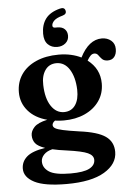

<svg xmlns="http://www.w3.org/2000/svg" viewBox="-64 -791 741 1086"><g transform="rotate(-5 306.5 -248.5)"><path d="M365.5 -42Q470.5 -28.5 514.8 2.8Q559 34 559 91Q559 160 485 204.2Q411 248.5 270 248.5Q145 248.5 87.5 218.8Q30 189 30 141Q30 101 61 73.5Q92 46 166 34.5Q125 20.5 110.8 1.8Q96.5 -17 96.5 -43Q96.5 -67 117.2 -89.2Q138 -111.5 192 -123Q122.5 -141.5 84 -186.5Q45.5 -231.5 45.5 -291.5Q45.5 -349 75.2 -392.5Q105 -436 159.8 -460.2Q214.5 -484.5 288 -484.5Q325.5 -484.5 357.5 -477.2Q389.5 -470 415.5 -457Q465 -554.5 539 -554.5Q570 -554.5 591.5 -536.8Q613 -519 613 -488Q613 -460.5 600 -444Q587 -427.5 563 -427.5Q541 -427.5 530 -439Q519 -450.5 511.2 -461.8Q503.5 -473 489.5 -473Q477.5 -473 468 -463.5Q458.5 -454 448.5 -436.5Q517 -384.5 517 -301Q517 -244.5 487.2 -201.8Q457.5 -159 405 -135Q352.5 -111 285 -111Q259 -111 235 -114.5Q219.5 -103 219.5 -90.5Q219.5 -79.5 231.5 -72Q243.5 -64.5 275 -57.5Q306.5 -50.5 365.5 -42ZM270.5 -437.5Q229 -437 206.8 -404.5Q184.5 -372 186.5 -321Q188.5 -245 217.2 -201.5Q246 -158 291 -158Q333 -158.5 355 -190.8Q377 -223 375.5 -278Q373 -349.5 345.2 -393.5Q317.5 -437.5 270.5 -437.5ZM141 109.5Q141 145.5 175.2 168.2Q209.5 191 297.5 191Q371.5 191 404.2 173.8Q437 156.5 437 126Q437 100.5 405.2 86Q373.5 71.5 286.5 59.5Q239.5 53.5 206 45.5Q174.5 53 157.8 70.8Q141 88.5 141 109.5ZM294 -638.5Q322 -638.5 336.2 -624Q350.5 -609.5 350.5 -586.5Q350.5 -560.5 331.5 -544.5Q312.5 -528.5 284.5 -528.5Q252.5 -528.5 231.8 -548.8Q211 -569 211 -610Q211 -660.5 236.2 -694.5Q261.5 -728.5 317.5 -743Q344 -750.5 349 -729Q354 -709.5 330 -702.5Q295 -693 281 -679.2Q267 -665.5 267 -651Q267 -638.5 282 -638.5Z"/></g></svg>

Font: Fraunces 9pt S050 SemiBold
Style: Regular
Weight: 600
Version: Version 1.000; ttfautohint (v1.8.3)